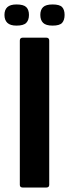

<svg xmlns="http://www.w3.org/2000/svg" viewBox="-24 -842 310 862"><path d="M197 -12Q197 0 183 0H79Q65 0 65 -12V-660Q65 -673 79 -673H183Q197 -673 197 -660ZM106 -775Q106 -752 94 -739.5Q82 -727 50 -727Q22 -727 9 -739.5Q-4 -752 -4 -775Q-4 -798 9 -810Q22 -822 50 -822Q82 -822 94 -810Q106 -798 106 -775ZM266 -775Q266 -752 255 -739.5Q244 -727 212 -727Q182 -727 169.5 -739.5Q157 -752 157 -775Q157 -798 169.5 -810Q182 -822 212 -822Q244 -822 255 -810Q266 -798 266 -775Z"/></svg>

Font: Glory Thin
Style: Bold
Weight: 700
Version: Version 1.011